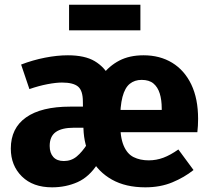

<svg xmlns="http://www.w3.org/2000/svg" viewBox="-20 -785 897 822"><path d="M594.6 -548.3Q664.8 -548.3 717.3 -516.2Q769.8 -484.1 799 -423.3Q828.1 -362.5 828.1 -275.9Q828.1 -262.9 827.3 -247Q826.5 -231 824.9 -218.9H480.4L479.1 -314.3H672.4Q672.4 -316.3 672.4 -318.1Q672.4 -319.9 672.4 -320.9Q672.4 -357.4 663.9 -384.8Q655.3 -412.2 636.9 -427.6Q618.4 -443 586.4 -443Q556.5 -443 535.6 -426.2Q514.8 -409.4 504.4 -370.2Q494.1 -331 494.1 -263.8Q494.1 -198.2 509.2 -162.1Q524.3 -126 552.1 -112.3Q579.9 -98.5 616.6 -98.5Q649.3 -98.5 679.5 -109.8Q709.6 -121.1 743.6 -145.1L808.5 -57.1Q768.9 -25.5 717.7 -4.3Q666.4 17 602.1 17Q517.9 17 459.3 -16Q400.8 -48.9 370.2 -106Q339.6 -163 337.3 -234L336.1 -264.1Q348.8 -321.4 368.4 -372.5Q388.1 -423.6 417.8 -463.3Q447.5 -503 491 -525.7Q534.5 -548.3 594.6 -548.3ZM280.6 -328.5H356.7V-238.2H297Q244.5 -238.2 218.6 -219.6Q192.7 -201 192.7 -160.1Q192.7 -130.3 208.2 -112.9Q223.8 -95.6 253.2 -95.6Q285.1 -95.6 308.4 -115Q331.7 -134.4 353.4 -168.1L398.3 -84.2Q362.2 -27.7 312.1 -5.3Q261.9 17 202.9 17Q120.8 17 73.6 -29.7Q26.3 -76.4 26.3 -148.9Q26.3 -236.4 91.6 -282.4Q156.9 -328.5 280.6 -328.5ZM270.5 -548.3Q343.2 -548.3 385.4 -523.2Q427.5 -498 449 -455.4Q470.5 -412.8 480.4 -359.6L492.2 -262.6L336.1 -264.1L334.8 -350Q334.8 -397.1 314.2 -414.3Q293.5 -431.6 245.4 -431.6Q220.1 -431.6 183.2 -424.6Q146.3 -417.6 105.9 -403.6L70.4 -508.6Q120.1 -527.8 172.7 -538.1Q225.2 -548.3 270.5 -548.3ZM581.1 -764.6V-655.2H275.7V-764.6Z"/></svg>

Font: Fira Sans Variable
Style: Regular
Weight: 400
Designer: Carrois Corporate & Edenspiekermann AG
Foundry: Carrois Corporate GbR & Edenspiekermann AG
Version: Version 4.202